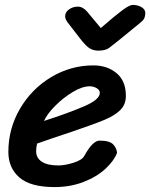

<svg xmlns="http://www.w3.org/2000/svg" viewBox="-20 -740 611 781"><path d="M306 -583 255 -649Q245 -662 245 -674Q245 -690 260.5 -701.5Q276 -713 297 -713Q317 -713 335 -692L390 -626Q450 -678 478.5 -699Q507 -720 520 -720Q540 -720 555.5 -711Q571 -702 571 -687Q571 -676 567.5 -667Q564 -658 550 -647L528 -629Q453 -567 425 -546Q410 -534 380 -534Q360 -534 344.5 -543.5Q329 -553 306 -583ZM14 -122Q14 -217 61.5 -298Q109 -379 188.5 -426.5Q268 -474 360 -474Q416 -474 454 -442.5Q492 -411 492 -350Q492 -315 469.5 -292.5Q447 -270 405 -252.5Q363 -235 269 -203Q184 -175 131 -156Q127 -141 127 -125Q127 -97 150.5 -82Q174 -67 217 -67Q244 -67 279 -78Q314 -89 323 -106Q357 -168 385 -168Q426 -168 440.5 -152.5Q455 -137 456 -118Q444 -86 409 -53.5Q374 -21 320 0Q266 21 202 21Q104 21 59 -18Q14 -57 14 -122ZM386 -362Q386 -374 373 -381.5Q360 -389 345 -389Q315 -389 276.5 -366Q238 -343 205 -310Q172 -277 159 -248Q258 -280 322 -307.5Q386 -335 386 -362Z"/></svg>

Font: Sriracha
Style: Regular
Weight: 400
Designer: Suppakit Chalermlarp
Version: Version 1.002g